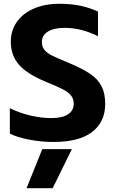

<svg xmlns="http://www.w3.org/2000/svg" viewBox="-20 -734 608 1013"><path d="M32 -29V-163Q85 -137 142 -124Q199 -111 251 -111Q309 -111 339 -131Q369 -151 369 -187Q369 -213 354 -231Q339 -249 310.5 -263.5Q282 -278 223 -302Q125 -342 81 -391.5Q37 -441 37 -514Q37 -573 69 -618.5Q101 -664 159 -689Q217 -714 293 -714Q355 -714 403 -704Q451 -694 497 -673V-543Q409 -587 321 -587Q265 -587 233 -567.5Q201 -548 201 -512Q201 -486 216 -469Q231 -452 258 -439Q285 -426 346 -401Q417 -371 457 -343.5Q497 -316 516 -278.5Q535 -241 535 -186Q535 -91 466.5 -38Q398 15 262 15Q198 15 135 3Q72 -9 32 -29ZM203 53H359L258 259H120Z"/></svg>

Font: Prompt SemiBold
Style: Regular
Weight: 600
Designer: Katatrad Team
Foundry: CadsonDemak
Version: Version 1.001